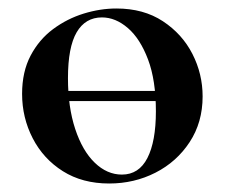

<svg xmlns="http://www.w3.org/2000/svg" viewBox="-20 -419 529 452"><path d="M109 -181V-205H378V-181ZM237 13Q174 13 128 -16Q82 -45 57 -93.5Q32 -142 32 -198Q32 -250 52 -288Q72 -326 105 -350.5Q138 -375 177 -387Q216 -399 254 -399Q318 -399 363.5 -369Q409 -339 433 -292Q457 -245 457 -192Q457 -131 426.5 -84.5Q396 -38 346 -12.5Q296 13 237 13ZM267 -8Q307 -8 327 -47Q347 -86 347 -157Q347 -230 328.5 -279Q310 -328 281 -353Q252 -378 220 -378Q181 -378 160.5 -343Q140 -308 140 -235Q140 -167 157 -115.5Q174 -64 203 -36Q232 -8 267 -8Z"/></svg>

Font: Cormorant Garamond Light
Style: Regular
Weight: 300
Designer: Christian Thalmann (Catharsis Fonts)
Foundry: Catharsis Fonts
Version: Version 4.001